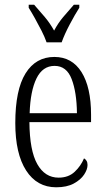

<svg xmlns="http://www.w3.org/2000/svg" viewBox="-20 -786 447 816"><path d="M219 10Q137 10 91 -61.5Q45 -133 45 -263Q45 -404 88.5 -474Q132 -544 211 -544Q286 -544 326.5 -479.5Q367 -415 367 -298V-267H105Q106 -146 138.5 -88.5Q171 -31 229 -31Q271 -31 297.5 -56Q324 -81 337 -113Q343 -110 347.5 -103Q352 -96 352 -85Q352 -66 337.5 -44Q323 -22 293.5 -6Q264 10 219 10ZM307 -305Q306 -394 284.5 -450Q263 -506 212 -506Q161 -506 135 -452.5Q109 -399 106 -305ZM178 -606Q170 -629 156.5 -655.5Q143 -682 128.5 -708Q114 -734 102 -753V-766H125Q149 -739 170.5 -713.5Q192 -688 210 -656Q227 -688 248.5 -713.5Q270 -739 294 -766H317V-753Q299 -725 276.5 -682.5Q254 -640 242 -606Z"/></svg>

Font: Noto Serif Tamil ExtraCondensed Light
Style: Regular
Weight: 300
Width: 2
Designer: Indian Type Foundry, Tom Grace, and the Monotype Design Team
Foundry: Monotype Imaging Inc.
Version: Version 2.004; ttfautohint (v1.8.4.7-5d5b)